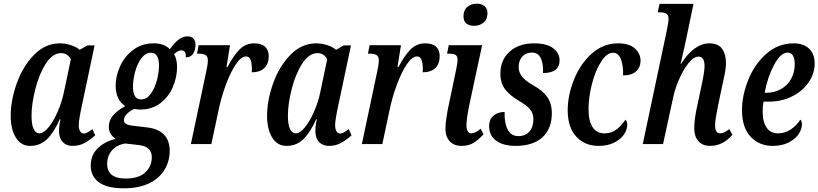

<svg xmlns="http://www.w3.org/2000/svg" viewBox="-20 -781 4437 1041"><path d="M38 -153Q38 -237 71 -329.5Q104 -422 165 -484Q226 -546 304 -546Q335 -546 365 -536Q395 -526 412 -511L454 -535H493L426 -218Q407 -131 407 -103Q407 -81 414.5 -69Q422 -57 434 -57Q444 -57 454.5 -63Q465 -69 481 -81L496 -47Q468 -22 439 -6Q410 10 373 10Q340 10 320 -11Q300 -32 300 -70Q300 -93 303.5 -111.5Q307 -130 308 -134H304Q272 -62 234.5 -26Q197 10 144 10Q93 10 65.5 -35.5Q38 -81 38 -153ZM328 -288 364 -459Q357 -475 343 -484Q329 -493 312 -493Q265 -493 228.5 -436Q192 -379 171.5 -298Q151 -217 151 -154Q151 -105 162.5 -81.5Q174 -58 193 -58Q217 -58 244 -91.5Q271 -125 294 -178.5Q317 -232 328 -288Z M472 117Q472 59 511 22Q550 -15 607 -28Q591 -38 580.5 -55Q570 -72 570 -95Q570 -127 591.5 -153.5Q613 -180 659 -206Q634 -221 620.5 -249.5Q607 -278 607 -317Q607 -368 631 -421.5Q655 -475 702 -510.5Q749 -546 814 -546Q870 -546 901 -514Q949 -584 996 -584Q1018 -584 1029 -571.5Q1040 -559 1040 -538Q1040 -511 1027.5 -490.5Q1015 -470 987 -470Q990 -508 964 -508Q953 -508 944.5 -503Q936 -498 924 -488Q940 -459 940 -417Q940 -364 918 -311Q896 -258 850.5 -222.5Q805 -187 739 -187Q721 -187 709 -191Q686 -181 669 -164.5Q652 -148 652 -130Q652 -116 663 -109.5Q674 -103 694 -100L780 -90Q900 -74 900 37Q900 93 872 139.5Q844 186 788 213Q732 240 652 240Q561 240 516.5 207.5Q472 175 472 117ZM842 -427Q842 -495 798 -495Q769 -495 746.5 -465Q724 -435 712.5 -391.5Q701 -348 701 -310Q701 -242 745 -242Q775 -242 797 -272Q819 -302 830.5 -345Q842 -388 842 -427ZM803 71Q803 12 729 5L659 -3Q614 4 587.5 34Q561 64 561 107Q561 187 661 187Q732 187 767.5 154Q803 121 803 71Z M1096 -383Q1107 -430 1107 -454Q1107 -475 1094.5 -482.5Q1082 -490 1062 -490H1048L1057 -536H1227L1208 -417H1213Q1247 -481 1279.5 -513.5Q1312 -546 1359 -546Q1398 -546 1417.5 -527.5Q1437 -509 1437 -476Q1437 -435 1413 -412Q1389 -389 1345 -389Q1347 -431 1340 -453Q1333 -475 1314 -475Q1288 -475 1259.5 -433.5Q1231 -392 1205.5 -324Q1180 -256 1164 -179L1126 0H1015Z M1428 -153Q1428 -237 1461 -329.5Q1494 -422 1555 -484Q1616 -546 1694 -546Q1725 -546 1755 -536Q1785 -526 1802 -511L1844 -535H1883L1816 -218Q1797 -131 1797 -103Q1797 -81 1804.5 -69Q1812 -57 1824 -57Q1834 -57 1844.5 -63Q1855 -69 1871 -81L1886 -47Q1858 -22 1829 -6Q1800 10 1763 10Q1730 10 1710 -11Q1690 -32 1690 -70Q1690 -93 1693.5 -111.5Q1697 -130 1698 -134H1694Q1662 -62 1624.5 -26Q1587 10 1534 10Q1483 10 1455.5 -35.5Q1428 -81 1428 -153ZM1718 -288 1754 -459Q1747 -475 1733 -484Q1719 -493 1702 -493Q1655 -493 1618.5 -436Q1582 -379 1561.5 -298Q1541 -217 1541 -154Q1541 -105 1552.5 -81.5Q1564 -58 1583 -58Q1607 -58 1634 -91.5Q1661 -125 1684 -178.5Q1707 -232 1718 -288Z M2023 -383Q2034 -430 2034 -454Q2034 -475 2021.5 -482.5Q2009 -490 1989 -490H1975L1984 -536H2154L2135 -417H2140Q2174 -481 2206.5 -513.5Q2239 -546 2286 -546Q2325 -546 2344.5 -527.5Q2364 -509 2364 -476Q2364 -435 2340 -412Q2316 -389 2272 -389Q2274 -431 2267 -453Q2260 -475 2241 -475Q2215 -475 2186.5 -433.5Q2158 -392 2132.5 -324Q2107 -256 2091 -179L2053 0H1942Z M2493 -692Q2493 -726 2513.5 -743.5Q2534 -761 2565 -761Q2590 -761 2606.5 -748.5Q2623 -736 2623 -710Q2623 -675 2601.5 -658Q2580 -641 2550 -641Q2524 -641 2508.5 -654Q2493 -667 2493 -692ZM2395 -83Q2395 -134 2420 -245L2453 -403Q2461 -440 2461 -456Q2461 -476 2450.5 -483Q2440 -490 2418 -490H2404L2413 -536H2594L2525 -214Q2509 -136 2509 -102Q2509 -81 2516 -69.5Q2523 -58 2535 -58Q2547 -58 2558.5 -64Q2570 -70 2586 -83L2602 -53Q2575 -24 2548.5 -7Q2522 10 2483 10Q2441 10 2418 -15.5Q2395 -41 2395 -83Z M2632 -96Q2632 -136 2657 -155Q2682 -174 2716 -174Q2714 -116 2732 -79.5Q2750 -43 2791 -43Q2828 -43 2850 -67.5Q2872 -92 2872 -134Q2872 -166 2854.5 -187.5Q2837 -209 2796 -233Q2743 -264 2718 -297.5Q2693 -331 2693 -382Q2693 -456 2743 -501Q2793 -546 2875 -546Q2946 -546 2980 -519Q3014 -492 3014 -454Q3014 -385 2924 -385Q2927 -431 2913 -463.5Q2899 -496 2864 -496Q2831 -496 2811.5 -474Q2792 -452 2792 -417Q2792 -388 2811.5 -364.5Q2831 -341 2870 -319Q2923 -290 2947.5 -254.5Q2972 -219 2972 -167Q2972 -84 2921.5 -37Q2871 10 2775 10Q2709 10 2670.5 -18Q2632 -46 2632 -96Z M3058 -184Q3058 -263 3091.5 -348Q3125 -433 3187.5 -489.5Q3250 -546 3332 -546Q3391 -546 3422 -518.5Q3453 -491 3453 -451Q3453 -417 3429 -394.5Q3405 -372 3358 -372Q3360 -425 3346.5 -460Q3333 -495 3304 -495Q3270 -495 3239 -446.5Q3208 -398 3189.5 -326Q3171 -254 3171 -189Q3171 -125 3193 -91.5Q3215 -58 3257 -58Q3295 -58 3322 -78.5Q3349 -99 3371 -132Q3375 -129 3378 -121Q3381 -113 3381 -104Q3381 -79 3363.5 -52.5Q3346 -26 3310.5 -8Q3275 10 3225 10Q3151 10 3104.5 -40Q3058 -90 3058 -184Z M3744 -84Q3744 -135 3761 -210L3780 -300Q3800 -390 3800 -422Q3800 -474 3768 -474Q3741 -474 3712.5 -438Q3684 -402 3662 -351Q3640 -300 3631 -258L3575 0H3465L3596 -619Q3605 -666 3605 -677Q3605 -698 3593.5 -706Q3582 -714 3559 -714H3546L3556 -760H3740L3697 -553L3670 -434H3672Q3743 -546 3827 -546Q3874 -546 3895 -516.5Q3916 -487 3916 -440Q3916 -409 3907 -368.5Q3898 -328 3897 -322L3873 -208Q3867 -178 3862 -148.5Q3857 -119 3857 -100Q3857 -80 3864 -69Q3871 -58 3884 -58Q3896 -58 3907.5 -63.5Q3919 -69 3934 -81L3951 -50Q3899 10 3830 10Q3789 10 3766.5 -16Q3744 -42 3744 -84Z M4003 -184Q4003 -263 4037 -348Q4071 -433 4135 -489.5Q4199 -546 4283 -546Q4337 -546 4367 -517Q4397 -488 4397 -437Q4397 -383 4364.5 -335Q4332 -287 4275 -258.5Q4218 -230 4150 -230H4120Q4115 -207 4115 -177Q4115 -120 4136.5 -89Q4158 -58 4199 -58Q4236 -58 4268 -79.5Q4300 -101 4319 -132Q4328 -126 4328 -107Q4328 -81 4310 -54Q4292 -27 4256 -8.5Q4220 10 4169 10Q4096 10 4049.5 -40Q4003 -90 4003 -184ZM4135 -278Q4178 -278 4213.5 -297.5Q4249 -317 4269 -352.5Q4289 -388 4289 -434Q4289 -464 4279 -480Q4269 -496 4251 -496Q4212 -496 4176.5 -428.5Q4141 -361 4126 -278Z"/></svg>

Font: Noto Serif CondSemiBold
Style: Italic
Weight: 600
Width: 3
Italic angle: -12°
Designer: Monotype Design Team
Foundry: Monotype Imaging Inc.
Version: Version 1.001